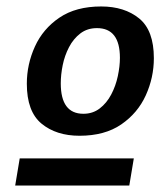

<svg xmlns="http://www.w3.org/2000/svg" viewBox="-20 -733 496 594"><path d="M226 -313Q154 -313 108.5 -350.5Q63 -388 63 -474Q63 -534 88 -589Q113 -644 164 -678.5Q215 -713 293 -713Q365 -713 410.5 -676Q456 -639 456 -553Q456 -493 431 -438Q406 -383 355 -348Q304 -313 226 -313ZM238 -381Q267 -381 288.5 -397.5Q310 -414 324 -440.5Q338 -467 344.5 -497.5Q351 -528 351 -554Q351 -646 280 -646Q250 -646 228.5 -629.5Q207 -613 193.5 -587Q180 -561 174 -531.5Q168 -502 168 -475Q168 -381 238 -381ZM27 -159 41 -243H394L380 -159Z"/></svg>

Font: Bitter SemiBold
Style: Italic
Weight: 600
Italic angle: -9°
Designer: Sol Matas, and Bitter project Authors
Foundry: Sol Matas
Version: Version 2.001